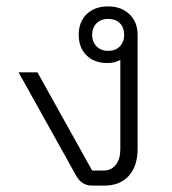

<svg xmlns="http://www.w3.org/2000/svg" viewBox="-20 -580 536 600"><path d="M410 -471V-115Q410 -61 382.5 -30.5Q355 0 306 0H268Q235 0 218 -31L38 -354H97L268 -47H303Q328 -47 342 -65Q356 -83 356 -114V-393Q339 -383 316 -383Q275 -383 250.5 -407Q226 -431 226 -471Q226 -512 251 -536Q276 -560 318 -560Q359 -560 384.5 -535.5Q410 -511 410 -471ZM368 -471Q368 -494 354.5 -507.5Q341 -521 318 -521Q296 -521 282 -507.5Q268 -494 268 -471Q268 -449 282 -435Q296 -421 318 -421Q341 -421 354.5 -435Q368 -449 368 -471Z"/></svg>

Font: Bai Jamjuree Light
Style: Regular
Weight: 300
Designer: Katatrad Aksorn Co.,Ltd.
Foundry: Cadson Demak Co.,Ltd.
Version: Version 1.000; ttfautohint (v1.6)